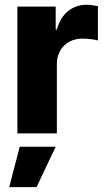

<svg xmlns="http://www.w3.org/2000/svg" viewBox="-20 -558 443 803"><path d="M52.7 -530.3H212.9V-434.6H217.8Q231.9 -485.4 264.9 -511.7Q297.9 -538.1 342.8 -538.1Q362.3 -538.1 389.6 -532.2V-388.7Q378.4 -392.1 359.4 -394.3Q340.3 -396.5 324.2 -396.5Q293.5 -396.5 269.3 -383.1Q245.1 -369.6 231.4 -345.5Q217.8 -321.3 217.8 -290V0H52.7ZM62.5 55.7H212.9L132.8 224.6H18.6Z"/></svg>

Font: Pretendard ExtraBold
Style: Regular
Weight: 800
Designer: Base glyphs from Inter by Rasmus Andersson; Hangeul glyphs from Noto Sans CJK(Source Han Sans) by Jang Soo-young and Kan
Foundry: Kil Hyung-jin
Version: Version 1.309